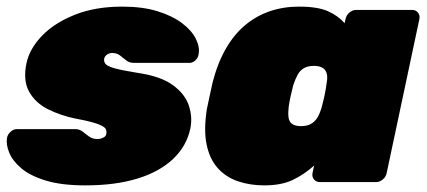

<svg xmlns="http://www.w3.org/2000/svg" viewBox="-20 -550 1290 580"><path d="M238 10Q166 10 118.5 -4.5Q71 -19 44.5 -41.5Q18 -64 8 -88.5Q-2 -113 1 -133Q3 -144 12 -152Q21 -160 31 -160H205Q206 -160 207 -160Q208 -160 209 -160Q222 -159 231 -151.5Q240 -144 250 -137Q260 -130 275 -130Q283 -130 291.5 -134Q300 -138 301 -145Q303 -154 299 -161Q295 -168 275 -175.5Q255 -183 207 -192Q163 -201 125 -220Q87 -239 68 -273Q49 -307 60 -359Q69 -402 106 -441Q143 -480 205 -505Q267 -530 349 -530Q411 -530 456 -516Q501 -502 530 -480Q559 -458 571.5 -433Q584 -408 580 -387Q579 -376 570.5 -368Q562 -360 553 -360H395Q393 -360 390 -360Q387 -360 385 -360Q371 -360 361.5 -367.5Q352 -375 342.5 -382.5Q333 -390 318 -390Q311 -390 304 -385.5Q297 -381 295 -374Q293 -366 297.5 -358.5Q302 -351 323.5 -344.5Q345 -338 395 -330Q465 -320 502 -293Q539 -266 550.5 -231Q562 -196 555 -162Q544 -109 503 -70Q462 -31 395 -10.5Q328 10 238 10Z M778 10Q735 10 698.5 -2.5Q662 -15 637.5 -42.5Q613 -70 604 -114Q595 -158 605 -221Q610 -244 613.5 -261Q617 -278 622 -300Q637 -359 662 -402.5Q687 -446 720.5 -474Q754 -502 795 -516Q836 -530 883 -530Q940 -530 971 -516Q1002 -502 1021 -480L1024 -493Q1026 -504 1035.5 -512Q1045 -520 1056 -520H1225Q1236 -520 1242.5 -512Q1249 -504 1247 -493L1148 -27Q1146 -16 1136.5 -8Q1127 0 1116 0H946Q935 0 928.5 -8Q922 -16 924 -27L929 -50Q899 -23 864.5 -6.5Q830 10 778 10ZM889 -169Q908 -169 920 -176Q932 -183 939.5 -196Q947 -209 952 -227Q958 -250 961 -264.5Q964 -279 967 -301Q970 -317 967 -328Q964 -339 954.5 -345Q945 -351 928 -351Q910 -351 898 -344Q886 -337 879 -324Q872 -311 866 -293Q862 -278 858 -260Q854 -242 852 -227Q850 -209 851.5 -196Q853 -183 862 -176Q871 -169 889 -169Z"/></svg>

Font: Rubik Light Black
Style: Italic
Weight: 900
Italic angle: -12°
Version: Version 2.104